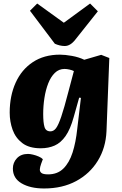

<svg xmlns="http://www.w3.org/2000/svg" viewBox="-20 -839 691 1089"><path d="M439 -284 429 -285 398 -175Q379 -106 352 -67.5Q325 -29 290 -13.5Q255 2 211 2Q145 2 106.5 -27.5Q68 -57 51.5 -103Q35 -149 35 -200Q35 -295 68.5 -369.5Q102 -444 166 -486.5Q230 -529 320 -529Q349 -529 388 -522Q427 -515 458 -500L554 -528L600 -510L584 -95Q580 -1 535 72.5Q490 146 412 188Q334 230 230 230Q152 230 102.5 201Q53 172 53 117Q53 83 76 58.5Q99 34 139 34Q150 34 167 38Q184 42 200 49Q216 56 223 64L213 91Q207 108 206 121Q205 134 215 142Q225 150 253 150Q306 150 339.5 117Q373 84 391.5 26.5Q410 -31 418 -107ZM266 -94Q284 -94 297.5 -111.5Q311 -129 327.5 -177.5Q344 -226 368 -319L399 -436Q389 -441 374 -444.5Q359 -448 346 -448Q314 -448 291 -425.5Q268 -403 253.5 -366Q239 -329 232 -283.5Q225 -238 225 -193Q225 -143 232.5 -118.5Q240 -94 266 -94ZM150 -778 191 -819 342 -710 491 -819 535 -775 407 -614Q379 -578 347 -578Q333 -578 318.5 -581.5Q304 -585 291 -591Z"/></svg>

Font: Literata 12pt ExtraBold
Style: Italic
Weight: 800
Italic angle: -2°
Designer: Latin by Veronika Burian and Jose Scaglione. Greek by Irene Vlachou. Cyrillic by Vera Evstafieva
Foundry: TypeTogether
Version: Version 3.002